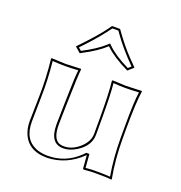

<svg xmlns="http://www.w3.org/2000/svg" viewBox="-124 -774 839 891"><g transform="rotate(20 295.5 -329.0)"><path d="M372.1 -64Q299.8 6.8 204.1 9.8Q103.5 9.8 77.6 -74.2Q70.3 -98.6 70.8 -126L73.2 -249Q75.2 -332 64.9 -429.2L66.9 -432.1Q68.4 -432.1 137.2 -429.2L211.9 -432.1L212.9 -429.2Q209 -402.3 205.6 -265.1Q205.1 -256.3 205.1 -249L203.1 -159.2Q201.2 -75.2 246.6 -67.9Q252.9 -66.9 259.8 -66.9Q302.7 -66.9 340.8 -103.5Q371.6 -133.8 372.1 -168.9V-249Q372.1 -373.5 365.2 -429.2L367.2 -432.1Q368.7 -432.1 435.1 -429.2L512.2 -432.1L513.2 -429.2Q504.4 -375 503.9 -249V-191.9Q503.9 -91.3 521 0L519 2.9Q499.5 0 445.3 0Q411.6 0 388.2 2.9Q379.4 2.9 378.9 0L374 -64ZM442.9 -522 416 -498Q341.3 -533.7 301.8 -571.3Q299.3 -573.7 297.9 -575.2Q258.3 -538.6 190.9 -503.4Q183.1 -499.5 181.2 -498L153.8 -522Q233.9 -605 267.6 -651.9Q271 -656.7 278.8 -668H318.8Q365.2 -602.1 407.7 -558.1Q422.9 -542 442.9 -522ZM364.7 -70.8 367.7 -74.2H383.3L388.7 -7.3Q414.6 -10.3 445.3 -9.8Q479.5 -9.8 509.3 -7.8Q494.1 -98.6 494.1 -191.9V-249Q494.1 -370.6 501.5 -421.4Q462.4 -418.9 435.1 -418.9Q407.7 -418.9 376 -421.4Q381.8 -367.2 381.8 -249V-168.9Q381.8 -113.8 324.2 -77.6Q291 -57.1 259.8 -57.1Q193.4 -57.1 192.9 -149.4Q192.9 -154.8 192.9 -159.2L194.8 -249.5Q195.8 -271.5 196.3 -310.5Q197.8 -387.2 202.1 -421.4Q165 -418.9 137.2 -418.9Q109.9 -418.9 75.7 -421.4Q85 -329.1 83 -249L81.1 -126Q79.6 -34.2 150.9 -8.3Q174.8 0 204.1 0Q290.5 0 354.5 -60.5Q360.4 -65.9 364.7 -70.8ZM428.2 -522.5Q363.3 -587.9 322.8 -645.5Q318.8 -650.9 314 -658.2H284.2Q245.6 -604 188 -543Q178.2 -532.7 168.5 -522.5L182.6 -510.3Q251.5 -545.9 288.1 -579.6Q290 -581.5 291 -582.5L298.3 -588.9L305.2 -582Q344.2 -543.9 410.6 -511.7Q413.1 -510.7 414.6 -509.8Z"/></g></svg>

Font: Linux Biolinum Outline O
Style: Bold
Weight: 700
Designer: Philipp H. Poll
Foundry: Philipp H. Poll
Version: Version 0.9.2